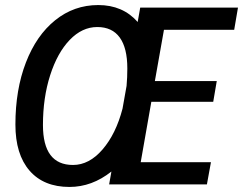

<svg xmlns="http://www.w3.org/2000/svg" viewBox="-20 -730 962 760"><path d="M629 -612 593 -409H838L824 -327H579L537 -88H815L799 0H412L421 -51Q344 10 255 10Q153 10 97 -54.5Q41 -119 41 -237Q41 -375 82.5 -482.5Q124 -590 198.5 -650Q273 -710 369 -710Q466 -710 525 -643L535 -700H922L907 -612ZM465 -300 481 -390Q484 -423 484 -459Q484 -540 454 -581.5Q424 -623 365 -623Q305 -623 256 -572Q207 -521 178.5 -432Q150 -343 150 -235Q150 -77 269 -77Q333 -77 386 -138.5Q439 -200 465 -300Z"/></svg>

Font: Sarabun Medium
Style: Italic
Weight: 500
Italic angle: -10°
Designer: Suppakit Chalermlarp | Katatrad Co.,Ltd.
Foundry: Cadson Demak Co.,Ltd.
Version: Version 1.000; ttfautohint (v1.6)